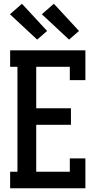

<svg xmlns="http://www.w3.org/2000/svg" viewBox="-20 -1003 540 1023"><path d="M34 0V-88H73V-647H34V-735H435V-576H352V-647H173V-426H358V-338H173V-88H352V-159H435V0ZM348 -792 203 -927 267 -983 401 -838ZM178 -792 33 -927 97 -983 231 -838Z"/></svg>

Font: Iosevka Curly Slab Semibold
Style: Regular
Weight: 600
Monospace: yes
Designer: Belleve Invis
Foundry: Belleve Invis
Version: Version 22.1.2; ttfautohint (v1.8.4)